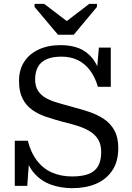

<svg xmlns="http://www.w3.org/2000/svg" viewBox="-20 -963 687 1000"><path d="M282 -782H364L485 -927V-943H445L296 -829L357 -831L210 -943H160V-927ZM356 -44Q407 -44 440.5 -56.5Q474 -69 490.5 -97Q507 -125 507 -171Q507 -212 490 -238.5Q473 -265 444 -281.5Q415 -298 379 -309Q343 -320 305 -329Q261 -341 220.5 -354.5Q180 -368 148 -390.5Q116 -413 97.5 -449.5Q79 -486 79 -542Q79 -599 105.5 -640.5Q132 -682 181 -705Q230 -728 296 -728Q349 -728 390.5 -712Q432 -696 462 -658.5Q492 -621 507 -555L483 -576L495 -715H557V-511H490Q475 -562 448.5 -597Q422 -632 385 -650Q348 -668 300 -668Q252 -668 221.5 -654Q191 -640 177 -613.5Q163 -587 163 -550Q163 -513 178.5 -489.5Q194 -466 221 -451.5Q248 -437 284 -426.5Q320 -416 361 -405Q404 -394 445.5 -380Q487 -366 521.5 -343Q556 -320 576 -283.5Q596 -247 596 -192Q596 -121 564.5 -74.5Q533 -28 479.5 -5.5Q426 17 358 17Q295 17 242.5 -2.5Q190 -22 153.5 -66.5Q117 -111 103 -187L134 -159L122 5H57V-230H125Q140 -169 172 -127Q204 -85 250.5 -64.5Q297 -44 356 -44Z"/></svg>

Font: Roboto Serif
Style: Regular
Weight: 400
Designer: Greg Gazdowicz
Foundry: Commercial Type
Version: Version 1.008